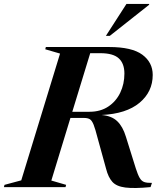

<svg xmlns="http://www.w3.org/2000/svg" viewBox="-66 -955 826 980"><path d="M196 -33.5 271.5 -11.5 268.5 0H-46L-43 -11.5L42.5 -34.5L240.5 -681.5L165 -703.5L168 -715H491Q607.5 -715 660.5 -675.8Q713.5 -636.5 713.5 -572.5Q713.5 -486.5 646 -430.2Q578.5 -374 452 -368Q503.5 -364 532.2 -336.5Q561 -309 576.5 -257.5L627 -96Q637.5 -63 647 -46.8Q656.5 -30.5 670.5 -25.8Q684.5 -21 709.5 -21.5L702.5 0Q619 8 573.8 2.2Q528.5 -3.5 507.5 -26.8Q486.5 -50 475.5 -93.5L432.5 -249.5Q420.5 -296.5 411.8 -318.5Q403 -340.5 392 -346.8Q381 -353 363 -353H293.5ZM391 -384.5Q446.5 -384.5 486.5 -411Q526.5 -437.5 547.8 -482Q569 -526.5 569 -579.5Q569 -631 540.2 -657.2Q511.5 -683.5 446.5 -683.5H394.5L303 -384.5ZM474.5 -772 579.5 -935H695.5L695 -930.5L494.5 -772Z"/></svg>

Font: Newsreader Display SemiBold
Style: Italic
Weight: 600
Italic angle: -17°
Designer: Hugues Gentile
Foundry: Production Type
Version: Version 1.001